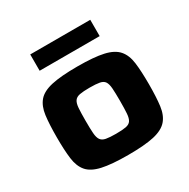

<svg xmlns="http://www.w3.org/2000/svg" viewBox="-159 -837 972 989"><g transform="rotate(-30 327.0 -342.5)"><path d="M327 8Q229 8 173 -4.5Q117 -17 91.5 -47Q66 -77 59.5 -127.5Q53 -178 53 -255Q53 -332 59.5 -382.5Q66 -433 91.5 -463Q117 -493 173 -505.5Q229 -518 327 -518Q425 -518 480.5 -505.5Q536 -493 562 -463Q588 -433 594.5 -382.5Q601 -332 601 -255Q601 -178 594.5 -127.5Q588 -77 562 -47Q536 -17 480.5 -4.5Q425 8 327 8ZM327 -118Q365 -118 386 -122Q407 -126 416 -139.5Q425 -153 427 -180.5Q429 -208 429 -255Q429 -302 427 -329.5Q425 -357 416 -370.5Q407 -384 386 -388Q365 -392 327 -392Q289 -392 268 -388Q247 -384 237.5 -370.5Q228 -357 226 -329.5Q224 -302 224 -255Q224 -208 226 -180.5Q228 -153 237.5 -139.5Q247 -126 268 -122Q289 -118 327 -118ZM148 -596V-693H505V-596Z"/></g></svg>

Font: Saira Expanded
Style: Bold
Weight: 700
Width: 7
Designer: Hector Gatti with collaboration of the Omnibus-Type team
Foundry: Omnibus-Type
Version: Version 1.100; ttfautohint (v1.8.3)